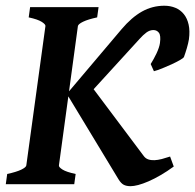

<svg xmlns="http://www.w3.org/2000/svg" viewBox="-24 -640 678 667"><path d="M579.6 -61.5Q556.2 -44.4 533.9 -31.5Q511.7 -18.6 491.9 -10Q472.2 -1.5 456.3 2.7Q440.4 6.8 429.7 6.8Q415.5 6.8 406 2Q396.5 -2.9 387.7 -17.1L213.4 -305.2L180.7 -65.4Q179.7 -59.6 193.1 -51Q206.5 -42.5 238.8 -35.6L233.9 0H-3.9L1 -35.6Q32.7 -42.5 49.6 -50.5Q66.4 -58.6 67.4 -65.4L133.8 -549.3Q134.8 -555.2 121.1 -564Q107.4 -572.8 75.7 -579.6L80.6 -615.2H318.4L313.5 -579.6Q281.7 -572.8 264.6 -564.5Q247.6 -556.2 246.6 -549.3L215.8 -322.8L398.4 -538.6Q433.1 -579.6 469.2 -599.9Q505.4 -620.1 546.9 -620.1Q567.9 -620.1 585.4 -612.8Q603 -605.5 614.7 -590.8Q626.5 -576.2 631.3 -554.4Q636.2 -532.7 632.3 -503.4Q631.3 -497.1 629.4 -489Q627.4 -481 625 -472.4Q622.6 -463.9 619.9 -456.1Q617.2 -448.2 615.2 -442.4Q613.8 -438.5 601.3 -431.4Q588.9 -424.3 572.5 -416.7Q556.2 -409.2 539.1 -402.3Q522 -395.5 510.7 -392.6L499.5 -417.5Q504.4 -425.3 509.8 -435.1Q515.1 -444.8 519.8 -454.6Q524.4 -464.4 527.6 -473.9Q530.8 -483.4 531.7 -490.7Q535.2 -516.6 528.1 -526.1Q521 -535.6 508.8 -535.6Q496.1 -535.6 484.4 -526.9Q472.7 -518.1 461.4 -505.4L301.3 -330.1L474.6 -99.1Q481 -89.8 490.7 -86.4Q500.5 -83 512.5 -83.5Q524.4 -84 538.3 -87.6Q552.2 -91.3 566.9 -96.2Z"/></svg>

Font: Gentium Basic
Style: Bold Italic
Weight: 700
Italic angle: -8°
Designer: J. Victor Gaultney and Annie Olsen
Foundry: SIL International
Version: Version 1.102; 2013; Maintenance release